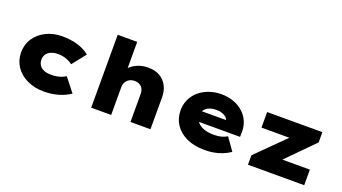

<svg xmlns="http://www.w3.org/2000/svg" viewBox="-59 -1281 3263 1832"><g transform="rotate(20 1572.5 -365.0)"><path d="M417 10Q320 10 245 -26Q170 -62 128 -125Q86 -188 86 -268Q86 -349 128 -411.5Q170 -474 242.5 -510Q315 -546 407 -546Q491 -546 561.5 -525Q632 -504 683 -462L573 -324Q556 -338 532.5 -349Q509 -360 483.5 -366.5Q458 -373 426 -373Q384 -373 353.5 -360Q323 -347 307.5 -324Q292 -301 292 -269Q292 -238 307 -214Q322 -190 352 -177Q382 -164 425 -164Q462 -164 489.5 -169.5Q517 -175 538 -184Q559 -193 574 -202L682 -65Q632 -31 564.5 -10.5Q497 10 417 10Z M895 0V-740H1093V-405L1043 -386Q1053 -432 1086 -467.5Q1119 -503 1168.5 -524.5Q1218 -546 1276 -546Q1348 -546 1397 -517Q1446 -488 1471.5 -438Q1497 -388 1497 -324V0H1294V-283Q1294 -314 1282.5 -336Q1271 -358 1250 -369.5Q1229 -381 1199 -382Q1177 -382 1158 -374.5Q1139 -367 1125.5 -353.5Q1112 -340 1105 -322.5Q1098 -305 1098 -282V0H997Q952 0 926.5 0Q901 0 895 0Z M2049 10Q1943 10 1865.5 -26Q1788 -62 1746.5 -125Q1705 -188 1705 -268Q1705 -330 1729.5 -381.5Q1754 -433 1797.5 -469.5Q1841 -506 1898.5 -526Q1956 -546 2021 -546Q2088 -546 2144.5 -525.5Q2201 -505 2242.5 -468Q2284 -431 2306 -380Q2328 -329 2326 -268L2325 -224H1828L1805 -329H2164L2145 -301V-319Q2144 -340 2128 -355.5Q2112 -371 2085.5 -380Q2059 -389 2025 -389Q1987 -389 1956 -377Q1925 -365 1907.5 -341.5Q1890 -318 1890 -284Q1890 -248 1911.5 -219.5Q1933 -191 1975.5 -174Q2018 -157 2077 -157Q2131 -157 2164 -167.5Q2197 -178 2216 -190L2305 -64Q2265 -37 2223.5 -21Q2182 -5 2138.5 2.5Q2095 10 2049 10Z M2487 0V-96L2852 -458L2862 -377H2487V-535H3048V-431L2706 -84L2693 -158H3058V0Z"/></g></svg>

Font: Lexend Giga Black
Style: Regular
Weight: 900
Designer: Bonnie Shaver-Troup, Thomas Jockin
Foundry: Lexend
Version: Version 1.007